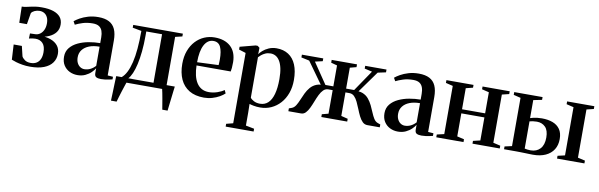

<svg xmlns="http://www.w3.org/2000/svg" viewBox="-50 -997 5290 1695"><g transform="rotate(10 2595.5 -149.5)"><path d="M206.5 9Q169 9 136.5 3.5Q104 -2 79 -9.5Q54 -17 37.5 -24L30 -159H103.5L125 -69Q132 -54 152.2 -39.2Q172.5 -24.5 205.5 -24.5Q236.5 -24.5 258 -37.8Q279.5 -51 290.5 -76Q301.5 -101 301.5 -136Q301.5 -190.5 277.2 -216.5Q253 -242.5 211.5 -242.5Q204 -242.5 193 -241.2Q182 -240 171.5 -238Q161 -236 153.5 -234L155 -280L202.5 -281.5Q225 -282 244.2 -295.5Q263.5 -309 275.2 -334Q287 -359 287 -393.5Q287 -425 276.5 -446.8Q266 -468.5 247.5 -479.8Q229 -491 204.5 -491Q181 -491 160 -481.2Q139 -471.5 131 -457.5L114 -356H45.5L42 -501Q62 -501 80 -504.8Q98 -508.5 117.2 -513Q136.5 -517.5 160.8 -521.2Q185 -525 218 -525Q281 -525 323.2 -510.8Q365.5 -496.5 386.8 -469.5Q408 -442.5 408 -403Q408 -362 386.5 -333.5Q365 -305 326.8 -288Q288.5 -271 238.5 -263.5L252 -276Q302 -275.5 342 -261.2Q382 -247 405.5 -218Q429 -189 429 -144.5Q429 -99.5 404 -64.8Q379 -30 329.5 -10.5Q280 9 206.5 9Z M630.5 9.5Q592 9.5 559.2 -6.5Q526.5 -22.5 506.5 -53.8Q486.5 -85 486.5 -131Q486.5 -178 513.5 -211Q540.5 -244 584.2 -264.5Q628 -285 679.8 -294.2Q731.5 -303.5 780.5 -303.5V-355Q780.5 -388 771.8 -412.5Q763 -437 742.8 -450.2Q722.5 -463.5 687 -463.5Q637 -463.5 597 -450.8Q557 -438 531 -424.5L515 -453Q532 -467.5 562.2 -484.8Q592.5 -502 634 -514.5Q675.5 -527 726 -527Q784 -527 821.5 -507.5Q859 -488 877 -448Q895 -408 895 -346.5V-34L943 -30.5V-7Q932 -4.5 916 -0.8Q900 3 880.8 5.5Q861.5 8 842 8Q813.5 8 798.5 -0.5Q783.5 -9 783.5 -35.5V-78.5Q774 -61.5 753 -40.8Q732 -20 701 -5.2Q670 9.5 630.5 9.5ZM681.5 -52.5Q710 -52.5 735.5 -65.2Q761 -78 780.5 -100V-271.5Q727 -271.5 688 -256.2Q649 -241 627.5 -213Q606 -185 606 -146.5Q606 -117.5 616.2 -96.5Q626.5 -75.5 643.8 -64Q661 -52.5 681.5 -52.5Z M1006 0V-36L1018 -40Q1043.5 -61 1062.2 -97.8Q1081 -134.5 1094 -188.2Q1107 -242 1113.2 -312.8Q1119.5 -383.5 1119.5 -472.5L1039.5 -487.5V-512.5H1484.5V-487.5L1422 -472.5V0ZM1078 -40.5H1304.5V-475.5H1163V-436.5Q1163 -360 1156.5 -295.5Q1150 -231 1138.5 -180.2Q1127 -129.5 1111.5 -94Q1096 -58.5 1078 -40.5ZM962 180Q963.5 145.5 964.8 109Q966 72.5 967.2 34.5Q968.5 -3.5 970 -41H1114.5L1070 -3Q1065.5 10 1057.8 32.8Q1050 55.5 1041.5 82.8Q1033 110 1025.2 135.8Q1017.5 161.5 1012.5 180ZM1422 180Q1418.5 159 1414.2 133.5Q1410 108 1405.5 82.2Q1401 56.5 1396.5 34.2Q1392 12 1388.5 -2L1361.5 -40H1495.5Q1493 -20.5 1490.2 2Q1487.5 24.5 1484.8 48.5Q1482 72.5 1479.2 95.8Q1476.5 119 1474 140.5Q1471.5 162 1469.5 180Z M1765 11.5Q1685.5 11.5 1632.2 -20.5Q1579 -52.5 1552.2 -111.2Q1525.5 -170 1525.5 -249.5Q1525.5 -315.5 1544.8 -367Q1564 -418.5 1597.8 -454.8Q1631.5 -491 1675.2 -509.8Q1719 -528.5 1768 -528.5Q1859 -528.5 1911.2 -480.8Q1963.5 -433 1965 -342Q1965 -310.5 1963.2 -290.2Q1961.5 -270 1958.5 -257H1652Q1653 -209.5 1662 -170.5Q1671 -131.5 1689 -103Q1707 -74.5 1734.5 -59.2Q1762 -44 1800 -44Q1837 -44 1874.8 -56.8Q1912.5 -69.5 1934.5 -87L1948 -58.5Q1931.5 -42 1903 -25.8Q1874.5 -9.5 1838.8 1Q1803 11.5 1765 11.5ZM1652 -286 1843.5 -294Q1844.5 -307 1844.8 -319.5Q1845 -332 1845.5 -345Q1845.5 -417 1826.8 -456.5Q1808 -496 1762 -496Q1736 -496 1715.5 -481.8Q1695 -467.5 1680.8 -440.5Q1666.5 -413.5 1659.2 -374.5Q1652 -335.5 1652 -286Z M1999 230V205L2059.5 189.5V-441L1997.5 -460.5V-485.5L2135.5 -521.5H2153.5L2172 -507L2171 -449Q2179.5 -463.5 2200.5 -482.2Q2221.5 -501 2253 -515Q2284.5 -529 2323 -529Q2385 -529 2429.5 -500.2Q2474 -471.5 2497.5 -415.5Q2521 -359.5 2521 -278.5Q2521 -214 2501.8 -160.8Q2482.5 -107.5 2447.8 -69Q2413 -30.5 2367.5 -9.8Q2322 11 2269 11Q2238.5 11 2211.5 6Q2184.5 1 2172 -4L2173.5 74V190L2249.5 205V230ZM2261.5 -21.5Q2304.5 -21.5 2333.8 -48.8Q2363 -76 2378.2 -130.2Q2393.5 -184.5 2393.5 -265Q2393.5 -322 2384.8 -362Q2376 -402 2360.2 -427Q2344.5 -452 2323.8 -463.5Q2303 -475 2279 -475Q2252 -475 2231.2 -465.5Q2210.5 -456 2196 -443.8Q2181.5 -431.5 2173.5 -422.5V-60.5Q2182.5 -46 2206.2 -33.8Q2230 -21.5 2261.5 -21.5Z M2520.5 0V-25.5L2546 -34.5Q2566.5 -42.5 2580.5 -65Q2594.5 -87.5 2606.8 -117.5Q2619 -147.5 2633.8 -178.2Q2648.5 -209 2670 -234Q2691.5 -259 2723.8 -272Q2756 -285 2804 -278.5L2786 -246L2624 -472L2551.5 -487.5V-512.5H2743V-487.5L2675.5 -472L2802.5 -285H2873.5V-472.5L2818.5 -487.5V-512.5H3045.5V-487.5L2988 -472.5V-285H3060L3187 -472L3119 -487.5V-512.5H3310V-487.5L3237.5 -472L3075.5 -246L3058 -278.5Q3105.5 -285 3137.8 -272Q3170 -259 3191 -233.8Q3212 -208.5 3226.8 -178Q3241.5 -147.5 3253.8 -117.5Q3266 -87.5 3280 -65Q3294 -42.5 3315 -34.5L3340 -25.5V0H3229Q3203 0 3184.8 -18Q3166.5 -36 3152.2 -64.8Q3138 -93.5 3125.5 -125.5Q3113 -157.5 3099.2 -186.2Q3085.5 -215 3067.5 -233Q3049.5 -251 3023.5 -251H2988V-40L3048 -25V0H2816V-25L2873.5 -40V-251H2834.5Q2809 -251 2790.8 -233Q2772.5 -215 2758.5 -186.2Q2744.5 -157.5 2732.2 -125.5Q2720 -93.5 2706.2 -64.8Q2692.5 -36 2675.2 -18Q2658 0 2634 0Z M3503 9.5Q3464.5 9.5 3431.8 -6.5Q3399 -22.5 3379 -53.8Q3359 -85 3359 -131Q3359 -178 3386 -211Q3413 -244 3456.8 -264.5Q3500.5 -285 3552.2 -294.2Q3604 -303.5 3653 -303.5V-355Q3653 -388 3644.2 -412.5Q3635.5 -437 3615.2 -450.2Q3595 -463.5 3559.5 -463.5Q3509.5 -463.5 3469.5 -450.8Q3429.5 -438 3403.5 -424.5L3387.5 -453Q3404.5 -467.5 3434.8 -484.8Q3465 -502 3506.5 -514.5Q3548 -527 3598.5 -527Q3656.5 -527 3694 -507.5Q3731.5 -488 3749.5 -448Q3767.5 -408 3767.5 -346.5V-34L3815.5 -30.5V-7Q3804.5 -4.5 3788.5 -0.8Q3772.5 3 3753.2 5.5Q3734 8 3714.5 8Q3686 8 3671 -0.5Q3656 -9 3656 -35.5V-78.5Q3646.5 -61.5 3625.5 -40.8Q3604.5 -20 3573.5 -5.2Q3542.5 9.5 3503 9.5ZM3554 -52.5Q3582.5 -52.5 3608 -65.2Q3633.5 -78 3653 -100V-271.5Q3599.5 -271.5 3560.5 -256.2Q3521.5 -241 3500 -213Q3478.5 -185 3478.5 -146.5Q3478.5 -117.5 3488.8 -96.5Q3499 -75.5 3516.2 -64Q3533.5 -52.5 3554 -52.5Z M3846.5 0V-25L3911 -40V-472L3847 -487.5V-512.5H4090V-487.5L4027.5 -472V-283H4234.5V-472L4171 -487.5V-512.5H4414.5V-487.5L4351 -472V-40L4415.5 -25V0H4171V-25L4234.5 -40V-246.5H4027.5V-40L4090.5 -25V0Z M4929 0V-25L4993.5 -40V-472L4929 -487.5V-512.5H5173V-487.5L5109.5 -472V-40L5174.5 -25V0ZM4454 0V-25L4518.5 -39.5V-472L4455 -487.5V-512.5H4709V-487.5L4632.5 -472V-310.5Q4645.5 -315 4661 -318.5Q4676.5 -322 4695.5 -324.2Q4714.5 -326.5 4736.5 -326.5Q4791.5 -326.5 4833.5 -310.8Q4875.5 -295 4899 -261.2Q4922.5 -227.5 4922.5 -173.5Q4922.5 -118.5 4897.5 -79Q4872.5 -39.5 4825.8 -18Q4779 3.5 4713 3.5Q4700.5 3.5 4681.2 2.8Q4662 2 4640.2 1.5Q4618.5 1 4598.2 0.5Q4578 0 4564 0ZM4686 -31Q4739.5 -31 4771.5 -65.2Q4803.5 -99.5 4803.5 -166Q4803.5 -230 4774 -260Q4744.5 -290 4697.5 -290Q4680 -290 4662.5 -287.5Q4645 -285 4632.5 -281.5V-37.5Q4642 -35 4656.2 -33Q4670.5 -31 4686 -31Z"/></g></svg>

Font: Merriweather 120pt SemiBold
Style: Regular
Weight: 600
Version: Version 2.100